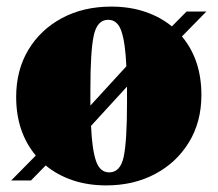

<svg xmlns="http://www.w3.org/2000/svg" viewBox="-20 -547 660 582"><path d="M14 0 88.5 -75.5Q29 -147 29 -253Q29 -334.5 66 -396Q103 -457.5 168 -492.2Q233 -527 317 -527Q373.5 -527 420 -511.2Q466.5 -495.5 501 -467L545.5 -512H605.5L531.5 -436.5Q590.5 -366 590.5 -259Q590.5 -177.5 552.8 -115.8Q515 -54 450 -19.5Q385 15 302 15Q246 15 199.8 -0.8Q153.5 -16.5 118.5 -45.5L74 0ZM254 -276.5Q254 -248.5 254 -227L363 -346Q360 -416.5 348.2 -451.8Q336.5 -487 308 -487Q274.5 -487 264.2 -439.5Q254 -392 254 -276.5ZM311 -24.5Q345 -24.5 355 -72Q365 -119.5 365 -235.5Q365 -263.5 365 -284.5L256 -165.5Q259 -95 270.8 -59.8Q282.5 -24.5 311 -24.5Z"/></svg>

Font: Newsreader 72pt ExtraBold
Style: Regular
Weight: 800
Designer: Hugues Gentile
Foundry: Production Type
Version: Version 1.003; ttfautohint (v1.8.3)